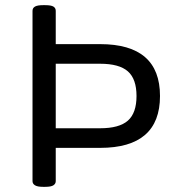

<svg xmlns="http://www.w3.org/2000/svg" viewBox="-20 -722 658 744"><path d="M147 2Q125 2 115.5 -4Q106 -10 106 -20V-680Q106 -691 115.5 -696.5Q125 -702 147 -702H155Q178 -702 187 -696.5Q196 -691 196 -680V-551H368Q600 -551 600 -350Q600 -149 368 -149H196V-20Q196 -10 187 -4Q178 2 155 2ZM368 -475H196V-225H368Q442 -225 475.5 -254.5Q509 -284 509 -350Q509 -416 475.5 -445.5Q442 -475 368 -475Z"/></svg>

Font: Asap Semi Expanded
Style: Regular
Weight: 400
Width: 6
Designer: Pablo Cosgaya
Foundry: Omnibus-Type
Version: Version 3.001; ttfautohint (v1.8.4.7-5d5b)